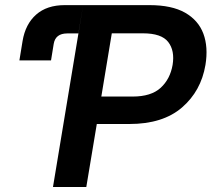

<svg xmlns="http://www.w3.org/2000/svg" viewBox="-20 -748 846 768"><path d="M191.9 0 312.5 -727.5H578.1Q667 -727.5 720.2 -697.3Q773.4 -667 793.5 -613.3Q813.5 -559.6 801.8 -488.3Q784.2 -383.8 707.8 -317.9Q631.3 -252 497.6 -252H367.2L325.2 0ZM385.3 -361.8H510.7Q584.5 -361.8 622.6 -396.7Q660.6 -431.6 670.4 -488.3Q679.7 -545.4 652.8 -580.1Q626 -614.7 551.8 -614.7H427.2ZM57.6 -506.3 70.3 -584Q81.5 -651.4 124.5 -689.5Q167.5 -727.5 238.8 -727.5H312.5L293.5 -614.3H249Q201.7 -614.3 194.8 -572.3L184.1 -506.3Z"/></svg>

Font: Inter Display Semi Bold
Style: Italic
Weight: 600
Italic angle: -9.39999°
Designer: Rasmus Andersson
Foundry: rsms
Version: Version 4.000;git-4fc901f